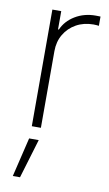

<svg xmlns="http://www.w3.org/2000/svg" viewBox="-90 -598 504 885"><g transform="rotate(10 162.5 -156.0)"><path d="M82.5 0V-545.9H124V-460.4H127.9Q146 -502 188.2 -527.6Q230.5 -553.2 284.2 -553.2Q290 -553.2 295.7 -553Q301.3 -552.7 306.6 -552.7V-509.3Q303.7 -509.8 296.9 -510.5Q290 -511.2 281.7 -511.2Q236.3 -511.2 200.9 -491.5Q165.5 -471.7 145.3 -437.5Q125 -403.3 125 -358.9V0ZM36.1 241.2 80.1 57.6H125L69.8 241.2Z"/></g></svg>

Font: Inter Tight ExtraLight
Style: Regular
Weight: 250
Designer: Rasmus Andersson
Foundry: rsms
Version: Version 3.004